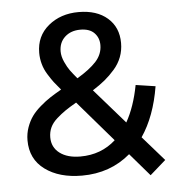

<svg xmlns="http://www.w3.org/2000/svg" viewBox="-53 -754 796 841"><g transform="rotate(-5 345.5 -334.0)"><path d="M276.5 10.5Q176.5 10.5 114 -35.5Q51.5 -81.5 51.5 -164Q51.5 -194 61.2 -221.2Q71 -248.5 85.5 -268.8Q100 -289 123.5 -309.2Q147 -329.5 167.8 -343Q188.5 -356.5 217.5 -373Q199 -394.5 188.5 -408.2Q178 -422 163.8 -444.8Q149.5 -467.5 142.8 -491.8Q136 -516 136 -541.5Q136 -615 190 -659.8Q244 -704.5 323 -704.5Q403 -704.5 450 -663.5Q497 -622.5 497 -553.5Q497 -520.5 486 -491.8Q475 -463 453.8 -438.8Q432.5 -414.5 410 -396Q387.5 -377.5 356 -357.5L489.5 -204.5Q526.5 -270 544.5 -364.5L631 -351.5Q609.5 -220.5 550.5 -134L645 -26L575.5 35L489.5 -65Q401 10.5 276.5 10.5ZM152 -168.5Q152 -124.5 185.8 -99Q219.5 -73.5 276.5 -73.5Q368 -73.5 432 -131.5L278 -310.5Q247 -292.5 228.8 -280Q210.5 -267.5 190.5 -249.8Q170.5 -232 161.2 -212Q152 -192 152 -168.5ZM230 -539.5Q230 -517.5 241.2 -492.8Q252.5 -468 263 -453.8Q273.5 -439.5 293 -416Q348 -448.5 377 -480.2Q406 -512 406 -552.5Q406 -584.5 385.2 -605.8Q364.5 -627 324 -627Q282.5 -627 256.2 -603Q230 -579 230 -539.5Z"/></g></svg>

Font: HK Grotesk Medium
Style: Regular
Weight: 500
Designer: Alfredo Marco Pradil
Foundry: Hanken Design Co.
Version: Version 3.001;FEAKit 1.0